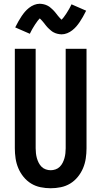

<svg xmlns="http://www.w3.org/2000/svg" viewBox="-20 -995 540 1023"><path d="M250 8Q223 8 196 2.5Q169 -3 146 -17Q123 -31 105.5 -52.5Q88 -74 77.5 -99Q67 -124 63 -151Q59 -178 59 -205V-735H170V-205Q170 -192 171.5 -178.5Q173 -165 176.5 -152.5Q180 -140 186 -128Q192 -116 201.5 -106.5Q211 -97 224 -92.5Q237 -88 250 -88Q263 -88 276 -92.5Q289 -97 298.5 -106.5Q308 -116 314 -128Q320 -140 323.5 -152.5Q327 -165 328.5 -178.5Q330 -192 330 -205V-735H441V-205Q441 -178 437 -151Q433 -124 422.5 -99Q412 -74 394.5 -52.5Q377 -31 354 -17Q331 -3 304 2.5Q277 8 250 8ZM308 -812Q302 -812 296.5 -813Q291 -814 286 -815Q281 -816 276 -818Q271 -820 266 -822.5Q261 -825 257.5 -827.5Q254 -830 249.5 -834Q245 -838 240.5 -842Q236 -846 232.5 -850Q229 -854 226 -857.5Q223 -861 220 -865Q217 -869 213 -874Q209 -879 205 -883.5Q201 -888 198.5 -890.5Q196 -893 192 -897Q190 -895 186.5 -891Q183 -887 181 -884.5Q179 -882 177 -879Q175 -876 172.5 -872.5Q170 -869 167.5 -865.5Q165 -862 162.5 -857.5Q160 -853 157 -848.5Q154 -844 151 -838.5Q148 -833 145 -827Q142 -821 139 -815L61 -849Q70 -867 78.5 -882Q87 -897 95.5 -909.5Q104 -922 113 -932.5Q122 -943 134.5 -953Q147 -963 162 -969Q177 -975 192 -975Q198 -975 203.5 -974Q209 -973 214 -972Q219 -971 224 -969Q229 -967 234 -964.5Q239 -962 242.5 -959.5Q246 -957 250.5 -953Q255 -949 259.5 -945Q264 -941 267.5 -937Q271 -933 274 -929.5Q277 -926 280 -922Q283 -918 287 -913Q291 -908 295 -903.5Q299 -899 301.5 -896.5Q304 -894 308 -890Q310 -892 313.5 -896Q317 -900 319 -902.5Q321 -905 323 -908Q325 -911 327.5 -914.5Q330 -918 332.5 -921.5Q335 -925 337.5 -929.5Q340 -934 343 -938.5Q346 -943 349 -948.5Q352 -954 355 -960Q358 -966 361 -972L439 -938Q430 -920 421.5 -905Q413 -890 404.5 -877.5Q396 -865 387 -854.5Q378 -844 365.5 -834Q353 -824 338 -818Q323 -812 308 -812Z"/></svg>

Font: Iosevka SS08 Regular
Style: Bold
Weight: 700
Monospace: yes
Designer: Belleve Invis
Foundry: Belleve Invis
Version: Version 16.3.4; ttfautohint (v1.8.4)